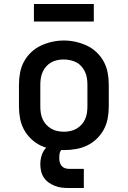

<svg xmlns="http://www.w3.org/2000/svg" viewBox="-20 -744 640 962"><path d="M300 8Q270 8 240.5 3Q211 -2 184.5 -14.5Q158 -27 136 -48Q114 -69 100 -95Q86 -121 80.5 -150.5Q75 -180 75 -210V-320Q75 -350 80.5 -379.5Q86 -409 100 -435Q114 -461 136 -482Q158 -503 185 -515.5Q212 -528 241 -534.5Q270 -541 300 -541Q330 -541 359 -534.5Q388 -528 415 -515.5Q442 -503 464 -482Q486 -461 500 -435Q514 -409 519.5 -379.5Q525 -350 525 -320V-210Q525 -180 519.5 -150.5Q514 -121 500 -95Q486 -69 464 -48Q442 -27 415.5 -14.5Q389 -2 359.5 3Q330 8 300 8ZM300 -84Q316 -84 332.5 -87.5Q349 -91 363 -99Q377 -107 388 -119Q399 -131 406 -146Q413 -161 415.5 -177.5Q418 -194 418 -210V-320Q418 -336 415.5 -352.5Q413 -369 406 -384Q399 -399 388 -411.5Q377 -424 362.5 -431.5Q348 -439 331.5 -442.5Q315 -446 298 -446Q282 -446 266 -442.5Q250 -439 236 -431Q222 -423 211 -410.5Q200 -398 193.5 -383Q187 -368 184.5 -352Q182 -336 182 -320V-210Q182 -194 184.5 -177.5Q187 -161 194 -146Q201 -131 212 -119Q223 -107 237 -99Q251 -91 267.5 -87.5Q284 -84 300 -84ZM325 198Q307 198 289.5 196Q272 194 255.5 187.5Q239 181 224.5 171Q210 161 200 146Q190 131 186 114Q182 97 182 79Q182 55 189.5 32.5Q197 10 213.5 -6.5Q230 -23 253 -30Q276 -37 300 -37V0Q293 0 288 6Q283 12 280.5 19Q278 26 277.5 33.5Q277 41 277 49Q277 59 279.5 69Q282 79 288.5 87Q295 95 305 98.5Q315 102 325 102H400V198ZM150 -636V-724H450V-636Z"/></svg>

Font: Iosevka Curly SmBdEx
Style: Regular
Weight: 600
Width: 7
Monospace: yes
Designer: Belleve Invis
Foundry: Belleve Invis
Version: Version 11.1.0; ttfautohint (v1.8.3)